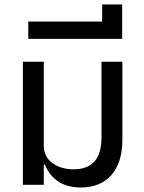

<svg xmlns="http://www.w3.org/2000/svg" viewBox="-20 -823 641 855"><path d="M340 12C456 12 525 -65 525 -200V-548H432V-211C432 -116 391 -69 307 -69C242 -69 175 -102 175 -173V-548H82V0H175V-90H180C201 -38 246 12 340 12Z M106 -650H524V-803H435V-727H106Z"/></svg>

Font: IBM Plex Thai Text
Style: Regular
Weight: 450
Designer: Mike Abbink, Paul van der Laan, Pieter van Rosmalen, Ben Mitchell, Mark Frömberg
Foundry: Bold Monday
Version: Version 1.0